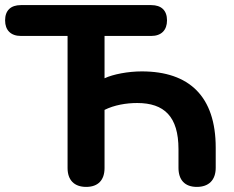

<svg xmlns="http://www.w3.org/2000/svg" viewBox="-23 -725 916 753"><path d="M315 8C362 8 387 -19 387 -66V-294C425 -313 472 -321 515 -321C621 -321 677 -268 677 -140V-67C677 -19 702 8 749 8C796 8 823 -19 823 -67V-146C823 -347 719 -445 533 -445C480 -445 421 -434 387 -418V-584H570C610 -584 632 -607 632 -645C632 -684 610 -705 570 -705H59C19 -705 -3 -684 -3 -645C-3 -607 19 -584 59 -584H242V-66C242 -19 268 8 315 8Z"/></svg>

Font: SN Pro
Style: Bold
Weight: 700
Designer: Tobias Whetton
Foundry: Supernotes
Version: Version 1.003;Glyphs 3.3 (3324)